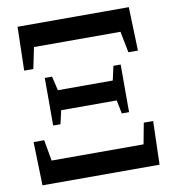

<svg xmlns="http://www.w3.org/2000/svg" viewBox="-83 -815 805 888"><g transform="rotate(-10 320.0 -371.0)"><path d="M117.2 -636.7 96.7 -537.1H53.7L58.6 -742.2H581.1L587.9 -537.1H543L523.4 -636.7ZM191.4 -420.9H449.2L463.9 -487.3H498V-263.7H463.9L451.2 -327.1H190.4L175.8 -263.7H141.6V-487.3H175.8ZM556.6 -204.1H600.6L594.7 0H44.9L39.1 -204.1H88.9L106.4 -105.5H538.1Z"/></g></svg>

Font: GenYoMin TW TTF Bold
Style: Regular
Weight: 700
Version: Version 1.300